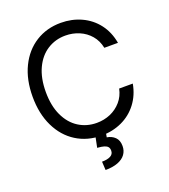

<svg xmlns="http://www.w3.org/2000/svg" viewBox="-164 -833 1021 1163"><g transform="rotate(-20 346.5 -251.5)"><path d="M363.3 -634.8Q298.8 -634.8 247.1 -602.1Q195.3 -569.3 165.5 -505.9Q135.7 -442.4 135.7 -353.5Q135.7 -264.6 165.5 -201.2Q195.3 -137.7 247.1 -105Q298.8 -72.3 363.3 -72.3Q410.2 -72.3 451.2 -89.8Q492.2 -107.4 521.5 -141.1Q550.8 -174.8 560.5 -221.7H648.4Q635.7 -151.4 595.7 -98.6Q555.7 -45.9 495.6 -18.1Q435.5 9.8 363.3 9.8Q272.5 9.8 201.7 -34.7Q130.9 -79.1 90.8 -161.6Q50.8 -244.1 50.8 -353.5Q50.8 -463.9 90.8 -545.9Q130.9 -627.9 201.7 -672.4Q272.5 -716.8 363.3 -716.8Q434.6 -716.8 495.1 -689Q555.7 -661.1 595.7 -608.9Q635.7 -556.6 648.4 -484.4H560.5Q550.8 -532.2 522 -565.9Q493.2 -599.6 451.7 -617.2Q410.2 -634.8 363.3 -634.8ZM393.6 2.9 388.7 30.3Q419.9 35.2 440.4 55.2Q460.9 75.2 460.9 112.3Q460.9 142.6 444.3 165.5Q427.7 188.5 394.5 201.2Q361.3 213.9 314.5 213.9L311.5 159.2Q346.7 159.2 366.7 148.4Q386.7 137.7 386.7 115.2Q386.7 99.6 379.4 90.8Q372.1 82 356.4 77.1Q340.8 72.3 312.5 70.3L326.2 2.9Z"/></g></svg>

Font: Pretendard Std Variable
Style: Regular
Weight: 400
Designer: Base glyphs from Inter by Rasmus Andersson; Hangeul glyphs from Noto Sans CJK(Source Han Sans) by Jang Soo-young and Kan
Foundry: Kil Hyung-jin
Version: Version 1.309;Glyphs 3.2 (3225)